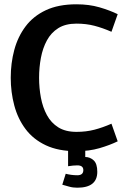

<svg xmlns="http://www.w3.org/2000/svg" viewBox="-20 -695 581 894"><path d="M336 -81Q381 -81 419.5 -91Q458 -101 499 -119L528 -37Q491 -19 443 -5Q395 9 336 9Q252 9 193.5 -18.5Q135 -46 99 -94Q63 -142 46.5 -204Q30 -266 30 -333Q30 -401 46.5 -462.5Q63 -524 99 -572Q135 -620 193.5 -647.5Q252 -675 336 -675Q395 -675 443 -661Q491 -647 528 -629L499 -547Q458 -565 419.5 -575Q381 -585 336 -585Q285 -585 251.5 -564Q218 -543 198.5 -507Q179 -471 170.5 -426Q162 -381 162 -333Q162 -285 170.5 -240Q179 -195 198.5 -159Q218 -123 251.5 -102Q285 -81 336 -81ZM340 75Q332 75 320 76Q308 77 297 79V0H377V36Q399 36 416 51.5Q433 67 433 105Q433 179 340 179Q319 179 302 174Q285 169 270 165L286 114Q297 117 311 119Q325 121 340 121Q368 121 368 97Q368 75 340 75Z"/></svg>

Font: Epunda Sans SemiBold
Style: Regular
Weight: 600
Designer: Simon Atzbach
Foundry: typofactur
Version: Version 2.204; ttfautohint (v1.8.4.7-5d5b)